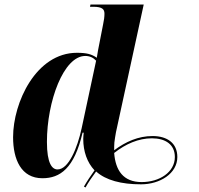

<svg xmlns="http://www.w3.org/2000/svg" viewBox="-20 -780 882 851"><path d="M605 37C689 37 766 -11 766 -84C766 -146 721 -177 656 -177C593 -177 537 -152 486 -114C486 -125 486 -137 487 -149C489 -164 491 -178 494 -194L617 -760H381L379 -750H393C435 -750 443 -738 443 -719C443 -706 441 -690 437 -672L420 -585C416 -568 413 -547 409 -524C386 -540 364 -546 321 -546C140 -546 38 -326 38 -172C38 -73 74 10 168 10C246 10 309 -33 346 -192H351C350 -181 349 -173 349 -164C349 -109 366 -60 399 -25C382 -1 365 24 352 47L359 51C372 28 388 4 406 -20C449 19 518 37 605 37ZM235 -29C211 -29 188 -55 188 -151C188 -331 262 -532 358 -532C378 -532 394 -524 406 -511L342 -212C323 -124 284 -29 235 -29ZM608 27C526 27 492 -25 486 -102C537 -142 594 -167 653 -167C713 -167 755 -140 755 -84C755 -17 687 27 608 27Z"/></svg>

Font: Noto Serif Display Condensed ExtraBold
Style: Italic
Weight: 800
Width: 3
Italic angle: -12°
Designer: Monotype Design Team
Foundry: Monotype Imaging Inc.
Version: Version 2.009